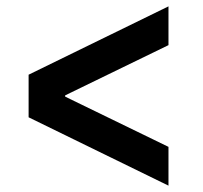

<svg xmlns="http://www.w3.org/2000/svg" viewBox="-20 -612 640 604"><path d="M70 -243 510 -28V-150L185 -308V-312L510 -470V-592L70 -377Z"/></svg>

Font: CommitMonoV142 ExtLt
Style: Regular
Weight: 200
Monospace: yes
Designer: Eigil Nikolajsen
Foundry: Eigil Nikolajsen
Version: Version 1.142